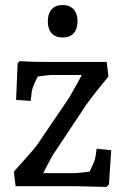

<svg xmlns="http://www.w3.org/2000/svg" viewBox="-20 -740 497 763"><path d="M403 3 285 0H42L35 -58L77 -105Q119 -151 130 -168L255 -352Q295 -422 305 -442H183Q176 -442 130 -436Q106 -388 106 -374L102 -339L44 -343L50 -489L58 -497L102 -495Q125 -494 162 -494H404L411 -436L393 -414Q344 -354 325 -327L202 -142Q190 -128 152 -52H277Q288 -52 336 -58Q356 -99 358 -110Q362 -130 364 -149L422 -143L413 -7ZM170 -655Q170 -685 185 -702.5Q200 -720 228.5 -720Q257 -720 272.5 -703Q288 -686 288 -655.5Q288 -625 273 -608Q258 -591 229 -591Q200 -591 185 -608Q170 -625 170 -655Z"/></svg>

Font: Andada
Style: Regular
Weight: 400
Designer: Carolina Giovagnoli
Foundry: Carolina Giovagnoli
Version: Version 1.002